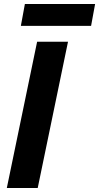

<svg xmlns="http://www.w3.org/2000/svg" viewBox="-20 -937 494 957"><path d="M14 0H168L319 -729H165ZM84 -808H434L454 -917H104Z"/></svg>

Font: Mona Sans
Style: Bold Italic
Weight: 700
Italic angle: -11.7°
Designer: Deni Anggara
Foundry: GitHub
Version: Version 2.000;Glyphs 3.2.3 (3260)